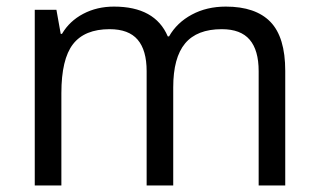

<svg xmlns="http://www.w3.org/2000/svg" viewBox="-20 -565 970 585"><path d="M768.1 0V-348.1Q768.1 -412.1 740.7 -444.1Q713.4 -476.1 655.8 -476.1Q580.1 -476.1 543.9 -432.6Q507.8 -389.2 507.8 -298.8V0H426.8V-348.1Q426.8 -412.1 399.4 -444.1Q372.1 -476.1 314 -476.1Q237.8 -476.1 202.4 -430.4Q167 -384.8 167 -280.8V0H85.9V-535.2H151.9L165 -461.9H168.9Q191.9 -501 233.6 -522.9Q275.4 -544.9 327.1 -544.9Q452.6 -544.9 491.2 -454.1H495.1Q519 -496.1 564.5 -520.5Q609.9 -544.9 668 -544.9Q758.8 -544.9 804 -498.3Q849.1 -451.7 849.1 -349.1V0Z"/></svg>

Font: f0_25643 
Style: Regular
Weight: 400
Foundry: Ascender Corporation
Version: Version 1.10